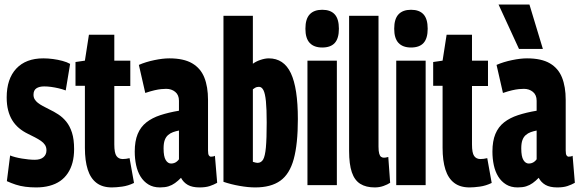

<svg xmlns="http://www.w3.org/2000/svg" viewBox="-20 -809 2533 839"><path d="M10 -17.4 24.2 -129.6Q34 -125.6 47.4 -122.1Q60.8 -118.6 75.6 -116.2Q90.4 -113.8 104.8 -112.3Q119.2 -110.8 132 -110.8Q156.8 -110.8 169.9 -122.1Q183 -133.4 183 -152Q183 -165.8 176.6 -175.7Q170.2 -185.6 158.8 -193.4Q147.4 -201.2 133 -208.7Q118.6 -216.2 102.2 -224.2Q80.2 -234.8 62.9 -249.4Q45.6 -264 33.7 -283.3Q21.8 -302.6 15.5 -327.3Q9.2 -352 9.2 -383.2Q9.2 -464.4 51.1 -509.2Q93 -554 169.2 -554Q190 -554 211.6 -551.1Q233.2 -548.2 253 -542.9Q272.8 -537.6 286.4 -529.8L267.2 -413.8Q251.8 -419.6 235.6 -423.3Q219.4 -427 203.7 -429.2Q188 -431.4 173 -431.4Q151.6 -431.4 139 -423Q126.4 -414.6 126.4 -395Q126.4 -383.6 131.6 -375Q136.8 -366.4 145.7 -359.4Q154.6 -352.4 167.2 -345.7Q179.8 -339 194.8 -331.4Q215.6 -321.6 235 -308.9Q254.4 -296.2 269.8 -277.2Q285.2 -258.2 294.5 -229.4Q303.8 -200.6 303.8 -157.6Q303.8 -125.2 296.9 -99Q290 -72.8 276.3 -52.2Q262.6 -31.6 242.8 -17.9Q223 -4.2 196.5 2.9Q170 10 138 10Q112.8 10 90.6 7.1Q68.4 4.2 48.9 -2.2Q29.4 -8.6 10 -17.4Z M468.8 10Q427.6 10 401.6 -9.9Q375.6 -29.7 363.3 -68.3Q351 -106.8 351 -162.6V-434H309.9V-538L351 -544L368.6 -657.3H479.5V-544H549.4V-433.3H479.5V-178Q479.5 -140.7 488.9 -127.4Q498.3 -114 516.4 -114Q522.9 -114 530.8 -115Q538.7 -116 546.2 -117.9L565.6 -9.6Q540 2.8 514 6.4Q487.9 10 468.8 10Z M568.8 -146.6Q568.8 -192.4 581.7 -223.5Q594.6 -254.6 619.7 -274.3Q644.8 -294 680.7 -305.8Q716.6 -317.6 762 -325.2V-368.8Q762 -394.2 745.7 -407.5Q729.4 -420.8 706.2 -420.8Q697 -420.8 684.4 -419.6Q671.8 -418.4 654.9 -414.5Q638 -410.6 614.8 -402.8L586.8 -525.4Q617.2 -538.6 654.4 -546.3Q691.6 -554 719.8 -554Q782.6 -554 819.6 -532.4Q856.6 -510.8 872.8 -470.4Q889 -430 889 -372.4V-151.8Q889 -135.2 892.8 -129.8Q896.6 -124.4 901.4 -124.4Q905.6 -124.4 910.5 -125.2Q915.4 -126 919.2 -128.2L929 -10.2Q914.6 -2 896.7 4Q878.8 10 852.2 10Q820 10 800.7 -1Q781.4 -12 771 -32Q758 -18.6 744.8 -9.1Q731.6 0.4 716.3 5.2Q701 10 679 10Q649.6 10 628.6 -2.9Q607.6 -15.8 594.2 -37.5Q580.8 -59.2 574.8 -87.5Q568.8 -115.8 568.8 -146.6ZM694.8 -160.4Q694.8 -125.2 704.1 -109.8Q713.4 -94.4 727.6 -94.4Q735 -94.4 741.4 -96.7Q747.8 -99 753.2 -103.5Q758.6 -108 762 -113V-238.6Q748 -235.8 736 -231.5Q724 -227.2 714.4 -218.8Q704.8 -210.4 699.8 -196.6Q694.8 -182.8 694.8 -160.4Z M956.5 -14.5V-740H1085V-530.5Q1098.4 -540.6 1118.3 -547.3Q1138.1 -554 1154.4 -554Q1220.3 -554 1251 -489.2Q1281.6 -424.3 1281.6 -288.6Q1281.6 -179.7 1263.6 -113.9Q1245.6 -48.1 1204.7 -19.1Q1163.8 10 1095.2 10Q1064.4 10 1026.9 3.3Q989.3 -3.3 956.5 -14.5ZM1085 -101.8Q1092.2 -99.9 1096.5 -98.6Q1100.8 -97.3 1104.9 -97.3Q1121.2 -97.3 1129.8 -111.8Q1138.3 -126.3 1141.9 -164.7Q1145.4 -203 1145.4 -273.9Q1145.4 -332.9 1142 -366.7Q1138.6 -400.6 1131.1 -415.1Q1123.6 -429.6 1111.6 -429.6Q1106.9 -429.6 1102.9 -428.6Q1098.8 -427.7 1094.6 -425.3Q1090.3 -422.9 1085 -418.8Z M1388.1 -601.4Q1352.2 -601.4 1333.4 -621.4Q1314.6 -641.4 1314.6 -683.5Q1314.6 -726.3 1333.4 -746.3Q1352.2 -766.3 1388.1 -766.3Q1424.3 -766.3 1442.6 -746.3Q1460.9 -726.3 1460.9 -683.5Q1460.9 -641.4 1443 -621.4Q1425 -601.4 1388.1 -601.4ZM1323.5 0V-544H1452V0Z M1634 -740V-168.3Q1634 -148.5 1637 -138Q1639.9 -127.4 1645.3 -123.7Q1650.7 -119.9 1657.5 -119.9Q1661.1 -119.9 1665.9 -120.6Q1670.6 -121.2 1676.7 -123.1L1684.9 -10.3Q1673.8 -2.8 1655.9 3.6Q1637.9 10 1617.6 10Q1579.3 10 1554.4 -5.6Q1529.4 -21.1 1517.4 -56.3Q1505.5 -91.5 1505.5 -149.4V-740Z M1776.1 -601.4Q1740.2 -601.4 1721.4 -621.4Q1702.6 -641.4 1702.6 -683.5Q1702.6 -726.3 1721.4 -746.3Q1740.2 -766.3 1776.1 -766.3Q1812.3 -766.3 1830.6 -746.3Q1848.9 -726.3 1848.9 -683.5Q1848.9 -641.4 1831 -621.4Q1813 -601.4 1776.1 -601.4ZM1711.5 0V-544H1840V0Z M2031.8 10Q1990.6 10 1964.6 -9.9Q1938.6 -29.7 1926.3 -68.3Q1914 -106.8 1914 -162.6V-434H1872.9V-538L1914 -544L1931.6 -657.3H2042.5V-544H2112.4V-433.3H2042.5V-178Q2042.5 -140.7 2051.9 -127.4Q2061.3 -114 2079.4 -114Q2085.9 -114 2093.8 -115Q2101.7 -116 2109.2 -117.9L2128.6 -9.6Q2103 2.8 2077 6.4Q2050.9 10 2031.8 10Z M2131.8 -146.6Q2131.8 -192.4 2144.7 -223.5Q2157.6 -254.6 2182.7 -274.3Q2207.8 -294 2243.7 -305.8Q2279.6 -317.6 2325 -325.2V-368.8Q2325 -394.2 2308.7 -407.5Q2292.4 -420.8 2269.2 -420.8Q2260 -420.8 2247.4 -419.6Q2234.8 -418.4 2217.9 -414.5Q2201 -410.6 2177.8 -402.8L2149.8 -525.4Q2180.2 -538.6 2217.4 -546.3Q2254.6 -554 2282.8 -554Q2345.6 -554 2382.6 -532.4Q2419.6 -510.8 2435.8 -470.4Q2452 -430 2452 -372.4V-151.8Q2452 -135.2 2455.8 -129.8Q2459.6 -124.4 2464.4 -124.4Q2468.6 -124.4 2473.5 -125.2Q2478.4 -126 2482.2 -128.2L2492 -10.2Q2477.6 -2 2459.7 4Q2441.8 10 2415.2 10Q2383 10 2363.7 -1Q2344.4 -12 2334 -32Q2321 -18.6 2307.8 -9.1Q2294.6 0.4 2279.3 5.2Q2264 10 2242 10Q2212.6 10 2191.6 -2.9Q2170.6 -15.8 2157.2 -37.5Q2143.8 -59.2 2137.8 -87.5Q2131.8 -115.8 2131.8 -146.6ZM2257.8 -160.4Q2257.8 -125.2 2267.1 -109.8Q2276.4 -94.4 2290.6 -94.4Q2298 -94.4 2304.4 -96.7Q2310.8 -99 2316.2 -103.5Q2321.6 -108 2325 -113V-238.6Q2311 -235.8 2299 -231.5Q2287 -227.2 2277.4 -218.8Q2267.8 -210.4 2262.8 -196.6Q2257.8 -182.8 2257.8 -160.4ZM2247.8 -595.3 2158.5 -789.3H2293.5L2352.2 -595.3Z"/></svg>

Font: Georama ExtraCondensed Thin
Style: Regular
Weight: 100
Width: 2
Designer: Jean-Baptiste Levee
Foundry: Production Type
Version: Version 1.001